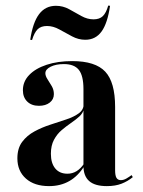

<svg xmlns="http://www.w3.org/2000/svg" viewBox="-20 -643 503 675"><path d="M273.4 -208.1V-329.8Q273.4 -376.6 257.3 -397.2Q241.1 -417.7 204.8 -417.7Q176.6 -417.7 158.1 -408.5Q139.5 -399.2 139.5 -385.5Q139.5 -375.8 147.2 -364.1Q154.8 -352.4 162.1 -339.9Q169.4 -327.4 169.4 -312.1Q169.4 -293.5 154.8 -282.3Q140.3 -271 116.9 -271Q91.1 -271 75.8 -285.9Q60.5 -300.8 60.5 -325.8Q60.5 -356.5 82.7 -379.4Q104.8 -402.4 144 -415.3Q183.1 -428.2 233.9 -428.2Q315.3 -428.2 350 -391.1Q384.7 -354 384.7 -266.9V-208.1ZM152.4 11.3Q100.8 11.3 71 -15.3Q41.1 -41.9 41.1 -86.3Q41.1 -121.8 58.1 -144.4Q75 -166.9 101.2 -181Q127.4 -195.2 157.3 -204.8Q187.1 -214.5 213.7 -223.4Q240.3 -232.3 257.3 -244.8Q274.2 -257.3 274.2 -277.4L275 -260.5Q271.8 -245.2 258.9 -233.5Q246 -221.8 229.4 -210.5Q212.9 -199.2 196.8 -185.5Q180.6 -171.8 169.8 -151.6Q158.9 -131.5 158.9 -102.4Q158.9 -69.4 174.2 -50.8Q189.5 -32.3 216.9 -32.3Q234.7 -32.3 249.6 -41.5Q264.5 -50.8 276.6 -69.4V-59.7Q254.8 -24.2 223.8 -6.5Q192.7 11.3 152.4 11.3ZM384.7 -44.4Q384.7 -25.8 389.5 -17.7Q394.4 -9.7 404.8 -9.7Q414.5 -9.7 424.2 -15.3Q433.9 -21 442.7 -27.4L446.8 -20.2Q429 -5.6 407.3 2.8Q385.5 11.3 355.6 11.3Q313.7 11.3 293.5 -6.5Q273.4 -24.2 273.4 -59.7V-208.1H384.7ZM279.8 -503.2Q255.6 -503.2 233.1 -515.3Q210.5 -527.4 188.7 -539.5Q166.9 -551.6 145.2 -551.6Q124.2 -551.6 112.5 -540.3Q100.8 -529 92.7 -502.4L86.3 -503.2Q95.2 -563.7 117.3 -593.1Q139.5 -622.6 176.6 -622.6Q201.6 -622.6 223.4 -610.5Q245.2 -598.4 266.1 -586.7Q287.1 -575 308.9 -575Q329.8 -575 341.5 -586.3Q353.2 -597.6 360.5 -623.4L366.9 -622.6Q358.1 -561.3 337.1 -532.3Q316.1 -503.2 279.8 -503.2Z"/></svg>

Font: Playfair 144pt SemiCondensed
Style: Bold
Weight: 700
Width: 4
Designer: Claus Eggers Sørensen
Foundry: Claus Eggers Sørensen
Version: Version 2.203